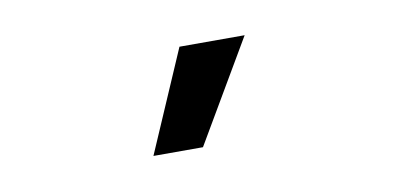

<svg xmlns="http://www.w3.org/2000/svg" viewBox="-33 -818 649 313"><g transform="rotate(-10 291.0 -662.0)"><path d="M273.9 -746.1H381.8L283.2 -578.1H201.2Z"/></g></svg>

Font: Work Sans Medium
Style: Regular
Weight: 500
Designer: Wei Huang
Foundry: Wei Huang
Version: Version 2.012